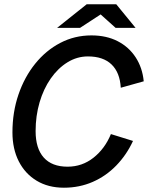

<svg xmlns="http://www.w3.org/2000/svg" viewBox="-20 -865 708 895"><path d="M278 10Q205 10 151 -22.5Q97 -55 67.5 -113Q38 -171 38 -248Q38 -342 66 -424Q94 -506 144 -568Q194 -630 261 -665Q328 -700 406 -700Q476 -700 528.5 -673Q581 -646 612.5 -597.5Q644 -549 650 -486L543 -456Q539 -527 500 -564.5Q461 -602 390 -602Q339 -602 294.5 -574.5Q250 -547 216.5 -499Q183 -451 164.5 -388Q146 -325 146 -254Q146 -173 184 -130.5Q222 -88 295 -88Q363 -88 416 -130Q469 -172 497 -240L600 -208Q570 -143 522 -93.5Q474 -44 412 -17Q350 10 278 10ZM246 -735 384 -845H489L474 -814L353 -735ZM519 -735 431 -814 417 -845H522L612 -735Z"/></svg>

Font: Radio Canada Big
Style: Italic
Weight: 400
Italic angle: -12°
Designer: Étienne Aubert Bonn
Foundry: Coppers and Brasses
Version: Version 1.001